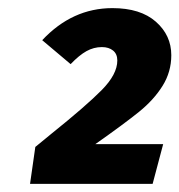

<svg xmlns="http://www.w3.org/2000/svg" viewBox="-20 -773 442 473"><path d="M402 -637Q402 -596 380.5 -561.5Q359 -527 322.5 -497.5Q286 -468 215 -418H382L356 -320H54L67 -411L106 -443Q192 -512 230.5 -551Q269 -590 269 -624Q269 -640 258.5 -648.5Q248 -657 231 -657Q211 -657 193 -647Q175 -637 154 -615L84 -674Q158 -753 257 -753Q326 -753 364 -719.5Q402 -686 402 -637Z"/></svg>

Font: Trujillo ExtraBold
Style: Italic
Weight: 800
Italic angle: -8°
Designer: Fira Sans original fonts by bBox Type GmbH, Carrois Corporate GbR, & Edenspiekermann AG / Changes by Cristiano Sobral
Foundry: Fira Sans original fonts by bBox Type GmbH, Carrois Corporate GbR, & Edenspiekermann AG / Changes by Cristiano Sobral
Version: Version 4.301;July 28, 2020;FontCreator 13.0.0.2655 64-bit